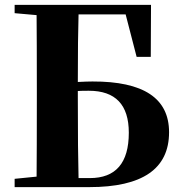

<svg xmlns="http://www.w3.org/2000/svg" viewBox="-20 -767 740 787"><path d="M348 -37Q508 -37 508 -223Q508 -395 344 -395Q314 -395 299 -394V-365Q299 -145 302 -37ZM302 -708Q299 -613 299 -431Q337 -433 359 -433Q673 -434 673 -225Q673 0 346 0H40V-34L130 -43Q131 -148 131 -364V-400Q131 -603 130 -705L40 -713V-747H599L598 -534H540L495 -708Z"/></svg>

Font: Source Han Serif CN Heavy
Style: Regular
Weight: 900
Designer: Ryoko NISHIZUKA  (kana & ideographs); Frank Grießhammer (Latin, Greek & Cyrillic); Wenlong ZHANG  (bopomofo); Sandoll Co
Foundry: Adobe Systems Incorporated
Version: Version 1.000;PS 1;hotconv 16.6.53;makeotf.lib2.5.65590